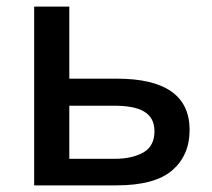

<svg xmlns="http://www.w3.org/2000/svg" viewBox="-20 -559 640 579"><path d="M189 -321.8V-539.1H83V0H331.1C408.2 0 464.4 -15.1 499.5 -45.4C534.2 -75.7 551.8 -116.2 551.8 -167C551.8 -270 478.5 -321.8 332 -321.8ZM445.8 -163.1C445.8 -133.3 434.6 -111.8 412.1 -99.1C389.2 -86.4 360.8 -80.1 326.2 -80.1H189V-240.2H324.2C400.9 -240.2 445.8 -220.2 445.8 -163.1Z"/></svg>

Font: Noto Reveo Sans
Style: Regular
Weight: 500
Designer: Monotype Design Team
Foundry: Monotype Imaging Inc.
Version: Version 2.007